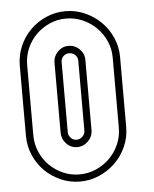

<svg xmlns="http://www.w3.org/2000/svg" viewBox="-52 -750 645 805"><g transform="rotate(-5 270.5 -347.5)"><path d="M253 -706Q296 -706 334.5 -689Q373 -672 402 -643.5Q431 -615 448 -576.5Q465 -538 465 -495V-200Q465 -157 448 -118.5Q431 -80 402 -51.5Q373 -23 334.5 -6Q296 11 253 11Q210 11 171.5 -6Q133 -23 104.5 -51.5Q76 -80 59.5 -118.5Q43 -157 43 -200V-495Q43 -538 59.5 -576.5Q76 -615 104.5 -643.5Q133 -672 171.5 -689Q210 -706 253 -706ZM289 -495Q289 -509 278.5 -519Q268 -529 253 -529Q239 -529 229 -519Q219 -509 219 -495V-200Q219 -186 229 -175.5Q239 -165 253 -165Q268 -165 278.5 -175.5Q289 -186 289 -200ZM319 -200Q319 -173 299.5 -153.5Q280 -134 253 -134Q226 -134 207.5 -154Q189 -174 189 -200V-495Q189 -521 208 -540.5Q227 -560 253 -560Q280 -560 299.5 -541Q319 -522 319 -495ZM253 -675Q216 -675 183.5 -660.5Q151 -646 126.5 -621.5Q102 -597 88 -564.5Q74 -532 74 -495V-200Q74 -163 88 -130Q102 -97 126.5 -72.5Q151 -48 183.5 -33.5Q216 -19 253 -19Q290 -19 323 -33.5Q356 -48 380.5 -72.5Q405 -97 419.5 -130Q434 -163 434 -200V-495Q434 -532 419.5 -564.5Q405 -597 380.5 -621.5Q356 -646 323 -660.5Q290 -675 253 -675Z"/></g></svg>

Font: Lichte PostBus
Style: Regular
Weight: 400
Designer: Peter Wiegel
Version: Version 1.001